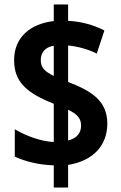

<svg xmlns="http://www.w3.org/2000/svg" viewBox="-20 -779 540 857"><path d="M220 -41V58H284V-43C398 -61 459 -132 459 -227C459 -327 392 -372 284 -413V-576C326 -572 371 -560 412 -540L446 -643C395 -669 341 -683 284 -686V-759H220V-685C116 -673 43 -613 43 -511C43 -415 96 -365 220 -316V-145C161 -148 93 -174 46 -202V-80C95 -57 156 -43 220 -41ZM220 -575V-440C179 -460 162 -478 162 -510C162 -544 180 -568 220 -575ZM284 -152V-289C323 -271 342 -251 342 -219C342 -186 324 -162 284 -152Z"/></svg>

Font: Noto Sans Devanagari UI Condensed
Style: Bold
Weight: 700
Width: 3
Designer: Jelle Bosma - Monotype Design Team
Foundry: Monotype Imaging Inc.
Version: Version 2.004